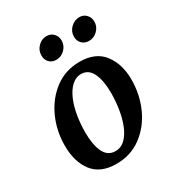

<svg xmlns="http://www.w3.org/2000/svg" viewBox="-149 -688 735 797"><g transform="rotate(-30 218.0 -289.5)"><path d="M179 13Q103 13 66.5 -34.5Q30 -82 30 -159Q30 -231 58.5 -293Q87 -355 138 -393Q189 -431 257 -431Q333 -431 370 -382.5Q407 -334 407 -260Q407 -188 379 -126Q351 -64 299.5 -25.5Q248 13 179 13ZM199 -35Q227 -34 247.5 -53.5Q268 -73 281 -105.5Q294 -138 300 -177Q306 -216 306 -254Q306 -312 289.5 -347.5Q273 -383 238 -384Q211 -384 190.5 -364.5Q170 -345 156.5 -312.5Q143 -280 137 -241.5Q131 -203 131 -165Q131 -106 147.5 -71Q164 -36 199 -35ZM335 -486Q315 -486 302 -499Q289 -512 289 -532Q289 -557 307 -574.5Q325 -592 349 -592Q368 -592 381 -578.5Q394 -565 394 -545Q394 -521 376.5 -503.5Q359 -486 335 -486ZM178 -486Q158 -486 145.5 -499Q133 -512 133 -532Q133 -557 150.5 -574.5Q168 -592 191 -592Q211 -592 224 -578.5Q237 -565 237 -545Q237 -521 219.5 -503.5Q202 -486 178 -486Z"/></g></svg>

Font: Rasa Medium
Style: Italic
Weight: 500
Italic angle: -7.10001°
Designer: Anna Giedrys (Yrsa+Rasa design), David Brezina (Yrsa art-direction, Rasa art-direction, design)
Foundry: Rosetta Type Foundry
Version: Version 2.004